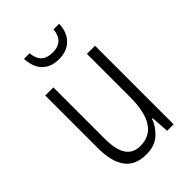

<svg xmlns="http://www.w3.org/2000/svg" viewBox="-219 -869 919 919"><g transform="rotate(-45 240.5 -410.0)"><path d="M407 -583V-51H363L357 -143H353Q337 -100 303 -70.5Q269 -41 213 -41Q139 -41 104.5 -88.5Q70 -136 70 -227V-583H125V-237Q125 -161 149 -125.5Q173 -90 221 -90Q352 -90 352 -291V-583ZM360 -779Q358 -723 326 -691Q294 -659 240 -659Q187 -659 156 -689.5Q125 -720 122 -779H160Q166 -703 241 -703Q315 -703 322 -779Z"/></g></svg>

Font: Noto Sans Tamil UI Condensed Light
Style: Regular
Weight: 300
Width: 3
Designer: Jelle Bosma - Monotype Design Team
Foundry: Monotype Imaging Inc.
Version: Version 2.004; ttfautohint (v1.8.4.7-5d5b)